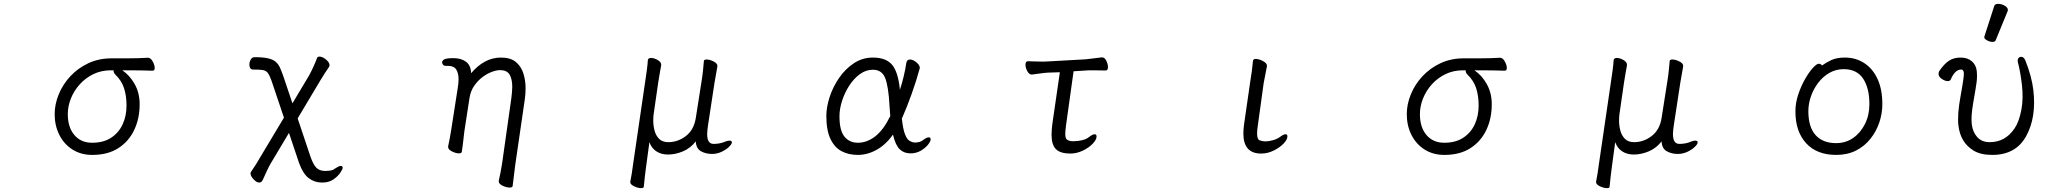

<svg xmlns="http://www.w3.org/2000/svg" viewBox="-20 -784 10598 994"><path d="M746 -485Q760 -485 770.5 -466Q781 -447 781 -432Q781 -418 770 -418Q737 -419 708 -419.5Q679 -420 644 -420H613Q651 -395 677 -349Q703 -303 703 -244Q703 -171 675 -111.5Q647 -52 592.5 -17Q538 18 458 18Q399 18 355 -10Q311 -38 287 -86Q263 -134 263 -193Q263 -244 284 -295.5Q305 -347 344 -389Q383 -431 437 -456.5Q491 -482 558 -482H640Q694 -482 745 -485ZM568 -420H554Q504 -420 463 -400Q422 -380 392.5 -347Q363 -314 347 -274Q331 -234 331 -193Q331 -125 365 -85Q399 -45 457 -45Q516 -45 555.5 -71Q595 -97 615 -140.5Q635 -184 635 -238Q635 -287 622.5 -326.5Q610 -366 578 -397Q572 -403 570 -408Q568 -413 568 -417Z M1646 161Q1608 161 1578 138Q1548 115 1528 59L1476 -96L1384 58Q1374 74 1362 100Q1350 126 1340 148Q1334 161 1322 161Q1308 161 1292.5 144Q1277 127 1277 114Q1277 108 1280 105Q1294 85 1307 64Q1320 43 1332 22L1450 -175L1385 -368Q1375 -396 1365.5 -407.5Q1356 -419 1339.5 -421.5Q1323 -424 1290 -424Q1280 -424 1275.5 -431.5Q1271 -439 1271 -449Q1271 -463 1278 -475.5Q1285 -488 1298 -488Q1342 -488 1368 -482Q1394 -476 1408 -463.5Q1422 -451 1430.5 -431.5Q1439 -412 1448 -386L1494 -249L1580 -393Q1590 -411 1601.5 -436Q1613 -461 1621 -483Q1624 -491 1634 -491Q1649 -491 1667.5 -476Q1686 -461 1686 -446Q1686 -442 1683 -437Q1674 -424 1661 -404Q1648 -384 1638 -367L1521 -171L1588 29Q1602 68 1617.5 84Q1633 100 1661 101Q1676 101 1690 99Q1704 97 1714 89Q1717 87 1719.5 85.5Q1722 84 1724 83Q1736 75 1744 75Q1754 75 1754 85Q1754 92 1741.5 110.5Q1729 129 1706 145Q1683 161 1649 161Z M2634 179Q2633 187 2618 187Q2602 187 2582 177.5Q2562 168 2562 155V152Q2566 135 2570.5 112.5Q2575 90 2579 65L2627 -274Q2629 -291 2630.5 -306Q2632 -321 2632 -334Q2632 -375 2618 -398Q2604 -421 2569 -421Q2551 -421 2526.5 -412Q2502 -403 2478 -385Q2454 -367 2435.5 -340.5Q2417 -314 2411 -279L2384 -104Q2383 -95 2380.5 -74Q2378 -53 2375.5 -31.5Q2373 -10 2371 1Q2370 10 2356 10Q2340 10 2320 0Q2300 -10 2300 -23V-26Q2304 -44 2309 -71Q2314 -98 2316 -112L2350 -330Q2352 -342 2353 -353Q2354 -364 2354 -374Q2354 -405 2342 -424Q2330 -443 2299 -443H2289Q2279 -443 2274 -448.5Q2269 -454 2269 -461Q2269 -471 2281 -477Q2293 -483 2327 -483Q2368 -483 2393 -464Q2418 -445 2419 -405Q2488 -486 2573 -486Q2622 -486 2649.5 -464Q2677 -442 2689 -405.5Q2701 -369 2701 -327Q2701 -313 2700 -298.5Q2699 -284 2697 -270L2647 73Z M3612 -363Q3616 -386 3619.5 -419Q3623 -452 3624 -468Q3625 -476 3638 -476Q3654 -476 3674 -466Q3694 -456 3694 -443V-441Q3692 -427 3687.5 -403.5Q3683 -380 3679 -355L3646 -139Q3644 -125 3642.5 -113Q3641 -101 3641 -90Q3641 -39 3674 -39Q3708 -39 3735 -51Q3748 -56 3756 -56Q3769 -56 3769 -47Q3769 -38 3754 -23.5Q3739 -9 3715.5 2Q3692 13 3666 13Q3634 13 3609 -1Q3584 -15 3582 -52Q3555 -17 3516 -0.5Q3477 16 3438 16Q3403 16 3378 -0.5Q3353 -17 3342 -48L3325 78Q3322 99 3318.5 129.5Q3315 160 3313 183Q3312 190 3299 190Q3283 190 3263 180.5Q3243 171 3243 159V157Q3247 137 3251 112.5Q3255 88 3257 70L3321 -367Q3325 -392 3329 -423Q3333 -454 3334 -473Q3336 -484 3351 -484Q3366 -484 3384.5 -473.5Q3403 -463 3403 -449V-446Q3401 -433 3396 -407Q3391 -381 3388 -359L3364 -193Q3363 -186 3362.5 -177Q3362 -168 3362 -159Q3362 -134 3368.5 -108.5Q3375 -83 3392 -65.5Q3409 -48 3440 -48Q3489 -48 3530.5 -79.5Q3572 -111 3582 -172Z M4603 -87Q4566 -35 4518.5 -8.5Q4471 18 4421 18Q4373 18 4336.5 -1.5Q4300 -21 4279 -65.5Q4258 -110 4258 -184Q4258 -229 4275 -281.5Q4292 -334 4324 -380.5Q4356 -427 4400.5 -456.5Q4445 -486 4499 -486Q4567 -486 4598.5 -448.5Q4630 -411 4639 -319Q4650 -353 4658.5 -388.5Q4667 -424 4672 -458Q4675 -476 4691 -476Q4706 -476 4724 -461.5Q4742 -447 4742 -432Q4742 -431 4741.5 -430Q4741 -429 4741 -428Q4725 -369 4700 -298.5Q4675 -228 4649 -170Q4655 -115 4665 -89.5Q4675 -64 4686.5 -56.5Q4698 -49 4708 -47Q4710 -47 4712.5 -46.5Q4715 -46 4717 -46Q4728 -46 4739.5 -49Q4751 -52 4759 -59Q4777 -73 4788 -73Q4798 -73 4798 -62Q4798 -52 4784 -34.5Q4770 -17 4746.5 -3.5Q4723 10 4694 10Q4660 10 4638 -11Q4616 -32 4603 -87ZM4589 -183Q4588 -196 4587 -209.5Q4586 -223 4585 -237Q4580 -335 4563 -379Q4546 -423 4499 -423Q4463 -423 4431.5 -400Q4400 -377 4376.5 -340.5Q4353 -304 4339.5 -262Q4326 -220 4326 -182Q4326 -108 4352 -76.5Q4378 -45 4421 -45Q4468 -45 4510.5 -77.5Q4553 -110 4589 -183Z M5540 -53Q5559 -53 5581.5 -58Q5604 -63 5620 -76Q5637 -89 5647 -89Q5657 -89 5657 -77Q5657 -61 5637 -40Q5617 -19 5585.5 -4Q5554 11 5521 11Q5470 11 5447 -11.5Q5424 -34 5424 -87Q5424 -99 5425 -112.5Q5426 -126 5428 -142L5467 -410L5405 -408Q5387 -407 5360 -403Q5333 -399 5322 -398H5321Q5308 -398 5298.5 -415.5Q5289 -433 5289 -449Q5289 -467 5302 -467Q5311 -467 5334 -466Q5357 -465 5379 -465Q5387 -465 5393.5 -465.5Q5400 -466 5405 -466L5601 -477Q5623 -479 5647.5 -482.5Q5672 -486 5684 -487H5686Q5699 -487 5707.5 -469.5Q5716 -452 5716 -437Q5716 -419 5704 -419Q5696 -419 5677.5 -419.5Q5659 -420 5639 -420Q5629 -420 5619 -420Q5609 -420 5601 -419L5538 -415L5499 -136Q5497 -122 5496 -110.5Q5495 -99 5495 -91Q5495 -69 5503 -62Q5511 -55 5529 -53Z M6453 -364Q6457 -387 6461 -417Q6465 -447 6467 -470Q6469 -479 6481 -479Q6492 -479 6505.5 -474Q6519 -469 6529 -461Q6539 -453 6539 -444V-441L6522 -353L6492 -135Q6490 -122 6489 -111.5Q6488 -101 6488 -93Q6488 -62 6502.5 -57Q6517 -52 6530 -52Q6548 -52 6570 -58Q6592 -64 6608 -76Q6625 -89 6635 -89Q6645 -89 6645 -78Q6645 -61 6624.5 -40Q6604 -19 6573 -4Q6542 11 6509 11Q6417 11 6417 -93Q6417 -104 6418 -117Q6419 -130 6421 -143Z M7746 -485Q7760 -485 7770.5 -466Q7781 -447 7781 -432Q7781 -418 7770 -418Q7737 -419 7708 -419.5Q7679 -420 7644 -420H7613Q7651 -395 7677 -349Q7703 -303 7703 -244Q7703 -171 7675 -111.5Q7647 -52 7592.5 -17Q7538 18 7458 18Q7399 18 7355 -10Q7311 -38 7287 -86Q7263 -134 7263 -193Q7263 -244 7284 -295.5Q7305 -347 7344 -389Q7383 -431 7437 -456.5Q7491 -482 7558 -482H7640Q7694 -482 7745 -485ZM7568 -420H7554Q7504 -420 7463 -400Q7422 -380 7392.5 -347Q7363 -314 7347 -274Q7331 -234 7331 -193Q7331 -125 7365 -85Q7399 -45 7457 -45Q7516 -45 7555.5 -71Q7595 -97 7615 -140.5Q7635 -184 7635 -238Q7635 -287 7622.5 -326.5Q7610 -366 7578 -397Q7572 -403 7570 -408Q7568 -413 7568 -417Z M8612 -363Q8616 -386 8619.5 -419Q8623 -452 8624 -468Q8625 -476 8638 -476Q8654 -476 8674 -466Q8694 -456 8694 -443V-441Q8692 -427 8687.5 -403.5Q8683 -380 8679 -355L8646 -139Q8644 -125 8642.5 -113Q8641 -101 8641 -90Q8641 -39 8674 -39Q8708 -39 8735 -51Q8748 -56 8756 -56Q8769 -56 8769 -47Q8769 -38 8754 -23.5Q8739 -9 8715.5 2Q8692 13 8666 13Q8634 13 8609 -1Q8584 -15 8582 -52Q8555 -17 8516 -0.5Q8477 16 8438 16Q8403 16 8378 -0.5Q8353 -17 8342 -48L8325 78Q8322 99 8318.5 129.5Q8315 160 8313 183Q8312 190 8299 190Q8283 190 8263 180.5Q8243 171 8243 159V157Q8247 137 8251 112.5Q8255 88 8257 70L8321 -367Q8325 -392 8329 -423Q8333 -454 8334 -473Q8336 -484 8351 -484Q8366 -484 8384.5 -473.5Q8403 -463 8403 -449V-446Q8401 -433 8396 -407Q8391 -381 8388 -359L8364 -193Q8363 -186 8362.5 -177Q8362 -168 8362 -159Q8362 -134 8368.5 -108.5Q8375 -83 8392 -65.5Q8409 -48 8440 -48Q8489 -48 8530.5 -79.5Q8572 -111 8582 -172Z M9413 -445Q9433 -460 9461 -473Q9489 -486 9531 -486Q9588 -486 9632 -457Q9676 -428 9700.5 -374.5Q9725 -321 9725 -245Q9725 -197 9709.5 -150.5Q9694 -104 9663.5 -65.5Q9633 -27 9588.5 -4.5Q9544 18 9486 18Q9386 18 9330.5 -42.5Q9275 -103 9275 -207Q9275 -251 9289.5 -294.5Q9304 -338 9324.5 -374Q9345 -410 9365 -432Q9385 -454 9396 -454Q9406 -454 9413 -445ZM9486 -43Q9535 -43 9573.5 -69.5Q9612 -96 9635 -142Q9658 -188 9658 -245Q9658 -328 9625.5 -377Q9593 -426 9525 -426Q9485 -426 9451.5 -407Q9418 -388 9393.5 -356Q9369 -324 9355.5 -285.5Q9342 -247 9342 -208Q9342 -126 9379.5 -84.5Q9417 -43 9486 -43Z M10304 -752Q10307 -764 10324.5 -764Q10342 -764 10358.5 -754.5Q10375 -745 10375 -732Q10375 -729 10374 -727L10312 -576Q10309 -567 10295.5 -567Q10282 -567 10267.5 -575Q10253 -583 10253 -589.5Q10253 -596 10254 -597ZM10426 -464V-468Q10425 -478 10430.5 -484Q10436 -490 10443 -490Q10457 -490 10465 -472Q10499 -387 10507 -316Q10523 -176 10469.5 -79Q10416 18 10294 18Q10235 18 10198 -4Q10129 -46 10119 -134Q10112 -189 10130.5 -289.5Q10149 -390 10147 -407Q10145 -424 10133 -424Q10101 -424 10079 -372Q10075 -364 10063 -364Q10051 -364 10034.5 -374.5Q10018 -385 10016.5 -397.5Q10015 -410 10021 -418Q10046 -454 10070.5 -470Q10095 -486 10130.5 -486Q10166 -486 10188 -467Q10210 -448 10213.5 -418.5Q10217 -389 10213 -358.5Q10209 -328 10196 -254.5Q10183 -181 10188 -140.5Q10193 -100 10216.5 -74Q10240 -48 10281 -48Q10362 -48 10410 -120Q10433 -154 10444.5 -214Q10456 -274 10447.5 -346Q10439 -418 10426 -464Z"/></svg>

Font: QiushuiShotai
Style: Regular
Weight: 600
Designer: Fontworks Inc.
Foundry: Fontworks Inc.
Version: Version 1.250